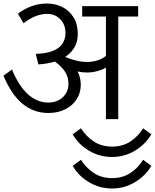

<svg xmlns="http://www.w3.org/2000/svg" viewBox="-20 -677 880 1091"><path d="M0 0ZM765 -583H652V0H582V-293Q565 -282 535 -273.5Q505 -265 474 -265Q447 -265 421 -271Q439 -235 439 -196Q439 -150 416 -113.5Q393 -77 351 -56Q309 -35 255 -35Q87 -35 0 -247L48 -282Q85 -192 136.5 -143.5Q188 -95 254 -94Q306 -95 337.5 -125Q369 -155 369 -201Q369 -239 349.5 -269.5Q330 -300 292 -327Q247 -314 198 -311L183 -371Q352 -376 352 -491Q352 -536 323 -567Q294 -598 247 -598Q182 -598 114 -545L82 -599Q115 -625 157.5 -641Q200 -657 247 -657Q294 -657 333.5 -637.5Q373 -618 397.5 -579Q422 -540 422 -484Q422 -401 351 -354Q351 -354 351.5 -354Q352 -354 352 -353Q376 -342 410 -333.5Q444 -325 474 -325Q538 -325 582 -359V-583H447V-642H765ZM393 86 440 52Q469 98 513 127Q557 156 617 156Q677 156 721 127Q765 98 793 52L840 86Q808 142 748 178.5Q688 215 617 215Q545 215 484.5 178.5Q424 142 393 86ZM393 265 440 231Q469 277 513 306Q557 335 617 335Q677 335 721 306Q765 277 793 231L840 265Q808 321 748 357.5Q688 394 617 394Q545 394 484.5 357.5Q424 321 393 265Z"/></svg>

Font: Martel Sans Light
Style: Regular
Weight: 300
Designer: Dan Reynolds and Mathieu Réguer
Foundry: Dan Reynolds and Mathieu Réguer
Version: Version 1.002; ttfautohint (v1.1) -l 5 -r 5 -G 72 -x 0 -D la